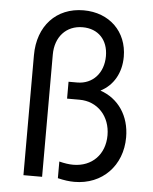

<svg xmlns="http://www.w3.org/2000/svg" viewBox="-54 -805 688 861"><g transform="rotate(5 290.0 -375.0)"><path d="M83 0H167V-550C167 -630 216 -684 290 -684C360 -684 405 -637 405 -564C405 -488 357 -435 287 -435H248V-359H304C386 -359 443 -296 443 -211C443 -125 386 -66 301 -66C282 -66 262 -69 238 -75V0C267 7 290 10 313 10C438 10 527 -81 527 -209C527 -306 476 -380 394 -408C451 -437 485 -495 485 -568C485 -681 404 -760 288 -760C165 -760 83 -672 83 -540Z"/></g></svg>

Font: CommitMono-dimboump
Style: Regular
Weight: 400
Monospace: yes
Designer: Eigil Nikolajsen
Foundry: Eigil Nikolajsen
Version: Version 1.143